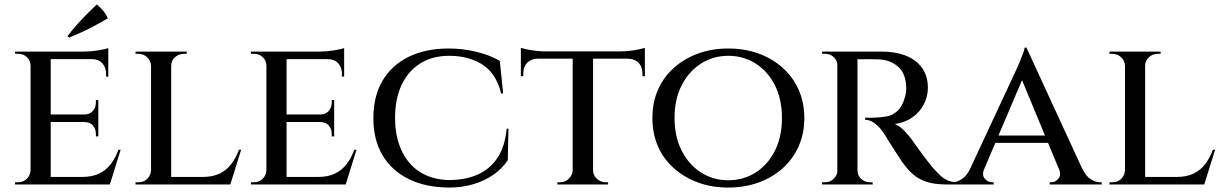

<svg xmlns="http://www.w3.org/2000/svg" viewBox="-20 -833 5522 867"><path d="M209 -600V0H118V-600ZM466 -34 473 0H207V-34ZM424 -316V-282H207V-316ZM469 -600V-566H207V-600ZM525 -157 476 0H317L350 -34Q397 -34 428.5 -49.5Q460 -65 481 -93Q502 -121 515 -157ZM424 -284V-217H413V-228Q413 -251 399.5 -266.5Q386 -282 360 -282V-284ZM424 -381V-314H360V-316Q386 -316 399.5 -332Q413 -348 413 -370V-381ZM469 -569V-487H459V-500Q459 -529 442 -547.5Q425 -566 395 -566V-569ZM469 -616V-590L358 -600Q389 -600 423 -605.5Q457 -611 469 -616ZM120 -64 131 0H48V-10Q48 -10 54.5 -10Q61 -10 62 -10Q86 -10 101.5 -26Q117 -42 118 -64ZM120 -537H118Q117 -560 101.5 -575Q86 -590 62 -590Q61 -590 54.5 -590Q48 -590 48 -590V-600H131ZM285 -670Q304 -695 326.5 -720.5Q349 -746 372.5 -769.5Q396 -793 417 -813Q433 -800 446 -784.5Q459 -769 467 -750Q439 -734 409.5 -718Q380 -702 350.5 -688.5Q321 -675 292 -663Z M753 -600V0H662V-600ZM1010 -34 1017 0H751V-34ZM1069 -157 1020 0H861L894 -34Q941 -34 972.5 -49.5Q1004 -65 1025 -93Q1046 -121 1059 -157ZM664 -64 675 0H592V-10Q592 -10 598.5 -10Q605 -10 606 -10Q630 -10 645.5 -26Q661 -42 662 -64ZM750 -536V-600H823V-590Q822 -590 816.5 -590Q811 -590 811 -590Q787 -590 770 -574.5Q753 -559 753 -536ZM664 -536H662Q661 -559 644.5 -574.5Q628 -590 604 -590Q604 -590 598 -590Q592 -590 592 -590V-600H664Z M1274 -600V0H1183V-600ZM1531 -34 1538 0H1272V-34ZM1489 -316V-282H1272V-316ZM1534 -600V-566H1272V-600ZM1590 -157 1541 0H1382L1415 -34Q1462 -34 1493.5 -49.5Q1525 -65 1546 -93Q1567 -121 1580 -157ZM1489 -284V-217H1478V-228Q1478 -251 1464.5 -266.5Q1451 -282 1425 -282V-284ZM1489 -381V-314H1425V-316Q1451 -316 1464.5 -332Q1478 -348 1478 -370V-381ZM1534 -569V-487H1524V-500Q1524 -529 1507 -547.5Q1490 -566 1460 -566V-569ZM1534 -616V-590L1423 -600Q1454 -600 1488 -605.5Q1522 -611 1534 -616ZM1185 -64 1196 0H1113V-10Q1113 -10 1119.5 -10Q1126 -10 1127 -10Q1151 -10 1166.5 -26Q1182 -42 1183 -64ZM1185 -537H1183Q1182 -560 1166.5 -575Q1151 -590 1127 -590Q1126 -590 1119.5 -590Q1113 -590 1113 -590V-600H1196Z M2276 -252 2273 -110Q2249 -73 2209.5 -45Q2170 -17 2118.5 -1.5Q2067 14 2006 14Q1901 13 1824.5 -25Q1748 -63 1707 -132.5Q1666 -202 1666 -300Q1666 -398 1707 -468Q1748 -538 1824.5 -576Q1901 -614 2006 -614Q2070 -614 2131.5 -599Q2193 -584 2237 -558L2252 -411H2243Q2220 -503 2157.5 -542Q2095 -581 2009 -581Q1932 -581 1877.5 -546.5Q1823 -512 1793.5 -449.5Q1764 -387 1764 -301Q1764 -216 1793.5 -153Q1823 -90 1877 -56Q1931 -22 2006 -20Q2080 -20 2135.5 -44Q2191 -68 2225.5 -119Q2260 -170 2268 -252Z M2658 -597V0H2566V-597ZM2892 -601V-568H2332V-601ZM2892 -570V-489H2881V-502Q2881 -531 2864 -549Q2847 -567 2817 -568V-570ZM2892 -617V-591L2782 -601Q2801 -601 2823.5 -603.5Q2846 -606 2864.5 -610Q2883 -614 2892 -617ZM2568 -64V0H2497V-10Q2498 -10 2503.5 -10Q2509 -10 2509 -10Q2532 -10 2548.5 -26Q2565 -42 2566 -64ZM2655 -64H2658Q2658 -42 2675 -26Q2692 -10 2715 -10Q2715 -10 2720.5 -10Q2726 -10 2726 -10V0H2655ZM2407 -570V-568Q2377 -567 2360 -549Q2343 -531 2343 -502V-489H2332V-570ZM2332 -617Q2341 -614 2359.5 -610Q2378 -606 2400.5 -603.5Q2423 -601 2442 -601L2332 -591Z M3268 -614Q3342 -614 3404.5 -591.5Q3467 -569 3513.5 -527.5Q3560 -486 3586 -428.5Q3612 -371 3612 -300Q3612 -229 3586 -171.5Q3560 -114 3513.5 -72.5Q3467 -31 3404.5 -8.5Q3342 14 3268 14Q3195 14 3133 -8.5Q3071 -31 3024 -72.5Q2977 -114 2951.5 -171.5Q2926 -229 2926 -300Q2926 -371 2951.5 -428.5Q2977 -486 3024 -527.5Q3071 -569 3133 -591.5Q3195 -614 3268 -614ZM3268 -19Q3338 -19 3393 -54.5Q3448 -90 3479.5 -153Q3511 -216 3511 -300Q3511 -385 3479.5 -447.5Q3448 -510 3393 -545.5Q3338 -581 3268 -581Q3200 -581 3145 -545.5Q3090 -510 3058 -447.5Q3026 -385 3026 -300Q3026 -216 3058 -153Q3090 -90 3145 -54.5Q3200 -19 3268 -19Z M3840 -600H3962Q4007 -600 4045 -590Q4083 -580 4111 -559.5Q4139 -539 4154.5 -508.5Q4170 -478 4170 -437Q4170 -398 4152 -362.5Q4134 -327 4100 -303Q4066 -279 4020 -273Q4041 -266 4065 -241Q4089 -216 4104 -193Q4106 -191 4118 -173.5Q4130 -156 4148.5 -131.5Q4167 -107 4186 -83Q4207 -59 4223.5 -43Q4240 -27 4259 -18.5Q4278 -10 4303 -10V0H4255Q4200 0 4164 -12Q4128 -24 4104 -45Q4080 -66 4062 -91Q4056 -98 4043 -118Q4030 -138 4015.5 -160.5Q4001 -183 3989 -202Q3977 -221 3974 -227Q3956 -255 3933.5 -273.5Q3911 -292 3887 -292V-302Q3887 -302 3900 -301.5Q3913 -301 3933 -302Q3959 -303 3984.5 -307.5Q4010 -312 4032 -331.5Q4054 -351 4066 -393Q4069 -402 4071 -415.5Q4073 -429 4072 -445Q4070 -476 4060 -498Q4050 -520 4032.5 -534.5Q4015 -549 3993.5 -556.5Q3972 -564 3947 -565Q3910 -566 3881.5 -565.5Q3853 -565 3850 -566Q3850 -566 3847.5 -574.5Q3845 -583 3842.5 -591.5Q3840 -600 3840 -600ZM3852 -600V0H3761V-600ZM3764 -64 3773 0H3692V-10Q3693 -10 3699 -10Q3705 -10 3706 -10Q3729 -10 3745 -26Q3761 -42 3762 -64ZM3764 -537H3762Q3761 -560 3745 -575Q3729 -590 3706 -590Q3705 -590 3699 -590Q3693 -590 3692 -590V-600H3773ZM3849 -64H3852Q3852 -41 3868.5 -25.5Q3885 -10 3908 -10Q3908 -10 3913.5 -10Q3919 -10 3920 -10L3921 0H3839Z M4615 -618 4897 -6H4788L4584 -498ZM4424 -71Q4413 -42 4427 -26Q4441 -10 4459 -10H4467V0H4273V-10Q4273 -10 4277 -10Q4281 -10 4281 -10Q4301 -10 4323 -24Q4345 -38 4361 -71ZM4615 -618 4621 -532 4396 -3H4329L4565 -509Q4566 -511 4572 -524.5Q4578 -538 4585.5 -556Q4593 -574 4599.5 -591Q4606 -608 4607 -618ZM4723 -221V-188H4461V-221ZM4762 -71H4868Q4883 -38 4905 -24Q4927 -10 4947 -10Q4947 -10 4951 -10Q4955 -10 4955 -10V0H4720V-10H4728Q4745 -10 4759 -26Q4773 -42 4762 -71Z M5151 -600V0H5060V-600ZM5408 -34 5415 0H5149V-34ZM5467 -157 5418 0H5259L5292 -34Q5339 -34 5370.5 -49.5Q5402 -65 5423 -93Q5444 -121 5457 -157ZM5062 -64 5073 0H4990V-10Q4990 -10 4996.5 -10Q5003 -10 5004 -10Q5028 -10 5043.5 -26Q5059 -42 5060 -64ZM5148 -536V-600H5221V-590Q5220 -590 5214.5 -590Q5209 -590 5209 -590Q5185 -590 5168 -574.5Q5151 -559 5151 -536ZM5062 -536H5060Q5059 -559 5042.5 -574.5Q5026 -590 5002 -590Q5002 -590 4996 -590Q4990 -590 4990 -590V-600H5062Z"/></svg>

Font: Cinzel Medium
Style: Regular
Weight: 500
Designer: Natanael Gama
Version: Version 2.000